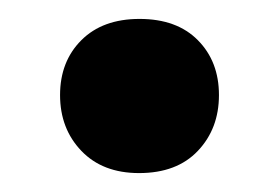

<svg xmlns="http://www.w3.org/2000/svg" viewBox="-20 -413 295 203"><path d="M127 -230Q88.5 -230 66 -253.5Q43.5 -277 43.5 -312.5Q43.5 -348 66 -370.5Q88.5 -393 127.5 -393Q167 -393 189.2 -370.5Q211.5 -348 211.5 -312.5Q211.5 -277 189.2 -253.5Q167 -230 127 -230Z"/></svg>

Font: Heraclito SemiBold
Style: Regular
Weight: 600
Designer: Kostas Bartsokas (font) & Cristiano Sobral (main changes)
Foundry: Kostas Bartsokas (font) & Cristiano Sobral (main changes)
Version: Version 1.00;July 8, 2020;FontCreator 13.0.0.2655 64-bit